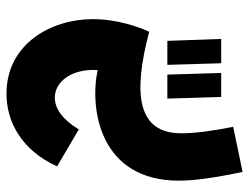

<svg xmlns="http://www.w3.org/2000/svg" viewBox="-108 -389 768 592"><g transform="rotate(-90 276.0 -93.0)"><path d="M42 271 181 242C169 182 161 125 161 82C161 -53 281 -68 474 -17C488 -46 513 -115 513 -191C513 -319 437 -457 283 -457C199 -457 110 -413 59 -301L173 -234C203 -284 237 -308 271 -308C320 -308 361 -256 356 -176C231 -202 15 -166 15 74C15 122 24 187 42 271ZM377 205H452L446 39H372ZM273 205H347L342 39H268Z"/></g></svg>

Font: Noto Sans Arabic UI SemiCondensed Extra
Style: Regular
Weight: 800
Width: 4
Designer: Nadine Chahine - Monotype Design Team
Foundry: Monotype Imaging Inc.
Version: Version 1.900